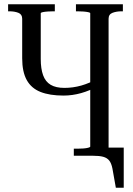

<svg xmlns="http://www.w3.org/2000/svg" viewBox="-20 -730 625 900"><path d="M278 -282Q213 -282 170 -299Q127 -316 105.5 -354.5Q84 -393 84 -457V-642Q84 -663 66 -670Q48 -677 24 -677H18V-710H237V-677H229Q217 -677 203 -676Q189 -675 180 -673Q171 -671 171 -668V-453Q171 -408 182 -377.5Q193 -347 217.5 -332.5Q242 -318 282 -318Q322 -318 361 -329Q400 -340 438 -362V-326Q401 -305 360 -293.5Q319 -282 278 -282ZM326 0V-33H343Q357 -33 370.5 -34Q384 -35 393.5 -37.5Q403 -40 403 -43V-668Q403 -671 393.5 -673Q384 -675 370.5 -676Q357 -677 344 -677H336V-710H556V-677H550Q526 -677 507.5 -670Q489 -663 489 -642V0ZM414 0H403V-38H560V150H523L507 60Q502 35 492 22.5Q482 10 464 5Q446 0 414 0Z"/></svg>

Font: Roboto Serif 120pt ExtraCondensed
Style: Regular
Weight: 400
Width: 2
Designer: Greg Gazdowicz
Foundry: Commercial Type
Version: Version 1.008